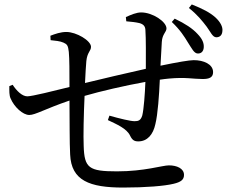

<svg xmlns="http://www.w3.org/2000/svg" viewBox="-20 -820 1040 865"><path d="M754 -721C792 -685 810 -656 827 -628C844 -602 854 -580 870 -579C885 -578 897 -587 898 -607C899 -626 892 -644 870 -667C847 -692 815 -713 767 -736ZM549 -724C572 -722 591 -720 608 -716C626 -711 634 -702 635 -686C638 -645 637 -568 637 -510C551 -491 433 -463 363 -446C365 -488 367 -524 369 -545C373 -585 390 -590 390 -609C390 -637 324 -676 279 -676C253 -676 228 -667 207 -659L208 -639C227 -637 251 -635 266 -628C282 -621 287 -615 290 -586C293 -555 293 -495 293 -428C224 -411 125 -386 103 -386C79 -386 54 -412 37 -438L22 -432C22 -411 21 -390 28 -376C44 -338 83 -302 112 -302C139 -302 182 -329 293 -367C294 -274 293 -180 296 -124C301 -6 384 25 535 25C637 25 721 18 762 8C796 0 809 -11 809 -32C809 -61 777 -75 741 -75C712 -75 631 -48 507 -48C380 -48 360 -63 357 -163C355 -207 357 -302 361 -388C433 -409 541 -434 635 -451C633 -398 628 -329 621 -300C614 -277 603 -274 586 -274C568 -274 518 -286 473 -299L466 -279C506 -260 551 -241 566 -209C576 -188 586 -183 603 -183C644 -183 670 -214 680 -261C691 -305 697 -392 700 -461C715 -463 728 -465 741 -466C816 -473 851 -464 893 -464C923 -464 940 -471 940 -495C940 -531 897 -549 853 -549C833 -549 780 -540 703 -524C705 -566 707 -602 709 -631C711 -667 730 -675 730 -692C730 -722 668 -764 616 -764C595 -764 571 -754 547 -743ZM831 -784C870 -753 891 -726 911 -700C929 -676 937 -653 954 -652C971 -652 981 -662 982 -681C984 -698 974 -720 950 -742C925 -764 894 -780 844 -800Z"/></svg>

Font: Source Han Serif JP Medium
Style: Regular
Weight: 500
Designer: Ryoko NISHIZUKA 西塚涼子 (kana & ideographs); Frank Grießhammer (Latin, Greek & Cyrillic); Wenlong ZHANG 张文龙 (bopomofo); San
Foundry: Adobe Systems Incorporated
Version: Version 1.001;PS 1.001;hotconv 16.6.54;makeotf.lib2.5.65590